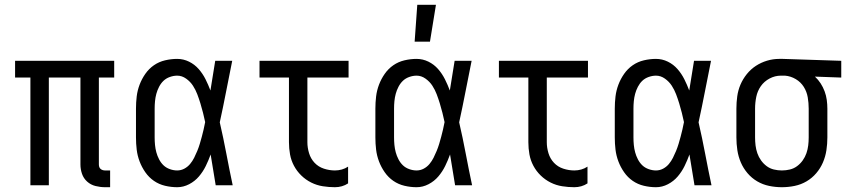

<svg xmlns="http://www.w3.org/2000/svg" viewBox="-20 -774 3540 802"><path d="M440 8H419Q399 8 379 3Q359 -2 344 -15.5Q329 -29 322.5 -48Q316 -67 316 -87V-450H184V0H107V-450H43V-520H457V-450H393V-87Q393 -82 394.5 -77Q396 -72 400 -68.5Q404 -65 409 -63.5Q414 -62 419 -62H440Z M720 8Q695 8 669.5 2Q644 -4 623 -18.5Q602 -33 587 -54.5Q572 -76 563 -100Q554 -124 551 -149Q548 -174 548 -200V-320Q548 -346 551 -371Q554 -396 563 -420Q572 -444 587 -465.5Q602 -487 623 -501.5Q644 -516 669.5 -522Q695 -528 720 -528Q746 -528 769.5 -516.5Q793 -505 810 -485.5Q827 -466 838.5 -443Q850 -420 859 -396Q864 -427 869 -458Q874 -489 879 -520H950Q937 -456 924.5 -391.5Q912 -327 898 -263Q913 -198 925.5 -132Q938 -66 952 0H881Q876 -32 870.5 -64Q865 -96 860 -128V-129Q851 -104 839.5 -80.5Q828 -57 811 -37Q794 -17 770 -4.5Q746 8 720 8ZM720 -62Q736 -62 750 -69.5Q764 -77 774 -89Q784 -101 791 -115Q798 -129 804 -143.5Q810 -158 814.5 -173Q819 -188 823 -203Q827 -218 830.5 -233Q834 -248 837 -264Q833 -283 828 -303Q823 -323 817 -342.5Q811 -362 804 -380.5Q797 -399 786 -416Q775 -433 757.5 -445.5Q740 -458 720 -458Q705 -458 689.5 -452.5Q674 -447 663 -436.5Q652 -426 644.5 -411.5Q637 -397 633 -382Q629 -367 627.5 -351.5Q626 -336 626 -320V-200Q626 -184 627.5 -168.5Q629 -153 633 -138Q637 -123 644.5 -108.5Q652 -94 663 -83.5Q674 -73 689.5 -67.5Q705 -62 720 -62Z M1379 8Q1354 8 1328.5 4Q1303 0 1280 -11.5Q1257 -23 1238.5 -41Q1220 -59 1208 -81.5Q1196 -104 1191.5 -129Q1187 -154 1187 -180V-450H1064V-520H1436V-450H1264V-180Q1264 -157 1271 -134Q1278 -111 1294 -94Q1310 -77 1333 -69.5Q1356 -62 1379 -62Q1394 -62 1408 -66Q1422 -70 1434 -78V-8Q1422 0 1408 4Q1394 8 1379 8Z M1720 8Q1695 8 1669.5 2Q1644 -4 1623 -18.5Q1602 -33 1587 -54.5Q1572 -76 1563 -100Q1554 -124 1551 -149Q1548 -174 1548 -200V-320Q1548 -346 1551 -371Q1554 -396 1563 -420Q1572 -444 1587 -465.5Q1602 -487 1623 -501.5Q1644 -516 1669.5 -522Q1695 -528 1720 -528Q1746 -528 1769.5 -516.5Q1793 -505 1810 -485.5Q1827 -466 1838.5 -443Q1850 -420 1859 -396Q1864 -427 1869 -458Q1874 -489 1879 -520H1950Q1937 -456 1924.5 -391.5Q1912 -327 1898 -263Q1913 -198 1925.5 -132Q1938 -66 1952 0H1881Q1876 -32 1870.5 -64Q1865 -96 1860 -128V-129Q1851 -104 1839.5 -80.5Q1828 -57 1811 -37Q1794 -17 1770 -4.5Q1746 8 1720 8ZM1720 -62Q1736 -62 1750 -69.5Q1764 -77 1774 -89Q1784 -101 1791 -115Q1798 -129 1804 -143.5Q1810 -158 1814.5 -173Q1819 -188 1823 -203Q1827 -218 1830.5 -233Q1834 -248 1837 -264Q1833 -283 1828 -303Q1823 -323 1817 -342.5Q1811 -362 1804 -380.5Q1797 -399 1786 -416Q1775 -433 1757.5 -445.5Q1740 -458 1720 -458Q1705 -458 1689.5 -452.5Q1674 -447 1663 -436.5Q1652 -426 1644.5 -411.5Q1637 -397 1633 -382Q1629 -367 1627.5 -351.5Q1626 -336 1626 -320V-200Q1626 -184 1627.5 -168.5Q1629 -153 1633 -138Q1637 -123 1644.5 -108.5Q1652 -94 1663 -83.5Q1674 -73 1689.5 -67.5Q1705 -62 1720 -62ZM1712 -600 1723 -754H1801L1776 -600Z M2379 8Q2354 8 2328.5 4Q2303 0 2280 -11.5Q2257 -23 2238.5 -41Q2220 -59 2208 -81.5Q2196 -104 2191.5 -129Q2187 -154 2187 -180V-450H2064V-520H2436V-450H2264V-180Q2264 -157 2271 -134Q2278 -111 2294 -94Q2310 -77 2333 -69.5Q2356 -62 2379 -62Q2394 -62 2408 -66Q2422 -70 2434 -78V-8Q2422 0 2408 4Q2394 8 2379 8Z M2720 8Q2695 8 2669.5 2Q2644 -4 2623 -18.5Q2602 -33 2587 -54.5Q2572 -76 2563 -100Q2554 -124 2551 -149Q2548 -174 2548 -200V-320Q2548 -346 2551 -371Q2554 -396 2563 -420Q2572 -444 2587 -465.5Q2602 -487 2623 -501.5Q2644 -516 2669.5 -522Q2695 -528 2720 -528Q2746 -528 2769.5 -516.5Q2793 -505 2810 -485.5Q2827 -466 2838.5 -443Q2850 -420 2859 -396Q2864 -427 2869 -458Q2874 -489 2879 -520H2950Q2937 -456 2924.5 -391.5Q2912 -327 2898 -263Q2913 -198 2925.5 -132Q2938 -66 2952 0H2881Q2876 -32 2870.5 -64Q2865 -96 2860 -128V-129Q2851 -104 2839.5 -80.5Q2828 -57 2811 -37Q2794 -17 2770 -4.5Q2746 8 2720 8ZM2720 -62Q2736 -62 2750 -69.5Q2764 -77 2774 -89Q2784 -101 2791 -115Q2798 -129 2804 -143.5Q2810 -158 2814.5 -173Q2819 -188 2823 -203Q2827 -218 2830.5 -233Q2834 -248 2837 -264Q2833 -283 2828 -303Q2823 -323 2817 -342.5Q2811 -362 2804 -380.5Q2797 -399 2786 -416Q2775 -433 2757.5 -445.5Q2740 -458 2720 -458Q2705 -458 2689.5 -452.5Q2674 -447 2663 -436.5Q2652 -426 2644.5 -411.5Q2637 -397 2633 -382Q2629 -367 2627.5 -351.5Q2626 -336 2626 -320V-200Q2626 -184 2627.5 -168.5Q2629 -153 2633 -138Q2637 -123 2644.5 -108.5Q2652 -94 2663 -83.5Q2674 -73 2689.5 -67.5Q2705 -62 2720 -62Z M3246 8Q3219 8 3192.5 2.5Q3166 -3 3143 -16.5Q3120 -30 3102.5 -50.5Q3085 -71 3074.5 -95.5Q3064 -120 3060 -146.5Q3056 -173 3056 -200V-320Q3056 -346 3059.5 -371.5Q3063 -397 3073 -420.5Q3083 -444 3099.5 -464.5Q3116 -485 3137.5 -499Q3159 -513 3184 -520.5Q3209 -528 3235 -528H3250L3494 -520V-450L3384 -454Q3398 -441 3408 -425.5Q3418 -410 3424.5 -392.5Q3431 -375 3433.5 -356.5Q3436 -338 3436 -320V-200Q3436 -173 3432 -146.5Q3428 -120 3417.5 -95.5Q3407 -71 3389.5 -50.5Q3372 -30 3349 -16.5Q3326 -3 3299.5 2.5Q3273 8 3246 8ZM3246 -62Q3263 -62 3279.5 -66Q3296 -70 3309.5 -80Q3323 -90 3333 -104Q3343 -118 3348.5 -134Q3354 -150 3356 -166.5Q3358 -183 3358 -200V-320Q3358 -344 3354 -367.5Q3350 -391 3337.5 -411Q3325 -431 3304 -443.5Q3283 -456 3259 -458H3242Q3217 -458 3194.5 -446Q3172 -434 3158 -414Q3144 -394 3139 -369.5Q3134 -345 3134 -320V-200Q3134 -183 3136 -166.5Q3138 -150 3143.5 -134Q3149 -118 3159 -104Q3169 -90 3182.5 -80Q3196 -70 3212.5 -66Q3229 -62 3246 -62Z"/></svg>

Font: Moesevka
Style: Regular
Weight: 400
Monospace: yes
Designer: Belleve Invis
Foundry: Belleve Invis
Version: Version 32.5.0; ttfautohint (v1.8.4)